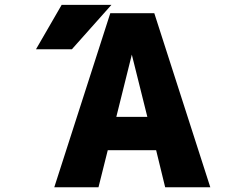

<svg xmlns="http://www.w3.org/2000/svg" viewBox="-20 -788 1040 810"><path d="M434.6 -154.3 395.5 2H209L445.3 -732.4H630.9L867.2 2H676.8L638.7 -154.3ZM470.7 -294.9H601.6L536.1 -557.6ZM240.2 -767.6H450.2L283.2 -580.1H131.8Z"/></svg>

Font: Gen Shin Gothic Monospace Heavy
Style: Bold
Weight: 800
Designer: [Source Han Sans]
Ryoko NISHIZUKA  (kana & ideographs); Paul D. Hunt (Latin, Greek & Cyrillic); Wenlong ZHANG  (bopomofo
Version: Version 1.002.20150607